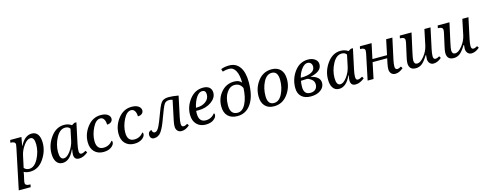

<svg xmlns="http://www.w3.org/2000/svg" viewBox="-37 -1729 7417 2929"><g transform="rotate(-15 3671.5 -265.0)"><path d="M189.9 198.2 181.2 240.2H-6.8L126 -394Q134.8 -436 134.8 -446.8Q134.8 -494.1 64.9 -494.1H57.1L65.9 -536.1H243.2L219.2 -402.8H224.1Q296.4 -545.9 407.2 -545.9Q468.3 -545.9 501.2 -499.5Q534.2 -453.1 534.2 -365.2Q534.2 -231 450.4 -110.6Q366.7 9.8 235.8 9.8Q178.7 9.8 138.2 -13.2Q133.8 19 129.9 35.2L116.2 96.2Q106.9 137.7 106.9 151.9Q106.9 198.2 176.8 198.2ZM153.8 -70.8Q186 -35.2 232.9 -35.2Q316.4 -35.2 374.3 -144.3Q432.1 -253.4 432.1 -366.2Q432.1 -482.9 369.1 -482.9Q317.4 -482.9 264.6 -410.9Q211.9 -338.9 194.8 -261.2Z M942.4 -150.9H936Q864.3 9.8 749 9.8Q688 9.8 654.1 -38.3Q620.1 -86.4 620.1 -172.9Q620.1 -310.5 705.8 -428.2Q791.5 -545.9 918 -545.9Q985.8 -545.9 1035.2 -509.8L1079.1 -535.2H1111.3L1043 -214.8Q1028.3 -146 1028.3 -104Q1028.3 -53.2 1061 -53.2Q1089.4 -53.2 1133.3 -79.1L1151.4 -49.8Q1079.6 9.8 1010.3 9.8Q932.1 9.8 932.1 -73.2Q932.1 -105 942.4 -150.9ZM999 -464.8Q976.1 -501 923.3 -501Q837.9 -501 780 -392.3Q722.2 -283.7 722.2 -168.9Q722.2 -53.2 785.2 -53.2Q835 -53.2 889.6 -127Q944.3 -200.7 961.9 -288.1Z M1557.1 -125Q1567.4 -118.7 1567.4 -100.1Q1567.4 -60.1 1520.3 -25.1Q1473.1 9.8 1394 9.8Q1306.6 9.8 1252.9 -45.4Q1199.2 -100.6 1199.2 -196.8Q1199.2 -327.6 1283.7 -436.8Q1368.2 -545.9 1497.1 -545.9Q1565.9 -545.9 1604.5 -518.6Q1643.1 -491.2 1643.1 -450.2Q1643.1 -419.9 1618.9 -399.9Q1594.7 -379.9 1554.2 -379.9Q1554.2 -433.1 1533.7 -465.6Q1513.2 -498 1477.1 -498Q1407.2 -498 1355.2 -393.6Q1303.2 -289.1 1303.2 -189Q1303.2 -53.2 1413.1 -53.2Q1500.5 -53.2 1557.1 -125Z M2043.9 -125Q2054.2 -118.7 2054.2 -100.1Q2054.2 -60.1 2007.1 -25.1Q1960 9.8 1880.9 9.8Q1793.5 9.8 1739.7 -45.4Q1686 -100.6 1686 -196.8Q1686 -327.6 1770.5 -436.8Q1855 -545.9 1983.9 -545.9Q2052.7 -545.9 2091.3 -518.6Q2129.9 -491.2 2129.9 -450.2Q2129.9 -419.9 2105.7 -399.9Q2081.5 -379.9 2041 -379.9Q2041 -433.1 2020.5 -465.6Q2000 -498 1963.9 -498Q1894 -498 1842 -393.6Q1790 -289.1 1790 -189Q1790 -53.2 1899.9 -53.2Q1987.3 -53.2 2043.9 -125Z M2188 -124Q2188 -105.5 2198.7 -91.3Q2209.5 -77.1 2227.1 -77.1Q2262.2 -77.1 2293.2 -133.5Q2324.2 -189.9 2387.2 -362.3Q2433.1 -489.3 2470 -515.6Q2506.8 -542 2568.8 -542Q2634.3 -542 2722.7 -525.9L2653.8 -202.1Q2641.1 -142.6 2641.1 -101.1Q2641.1 -53.2 2676.8 -53.2Q2701.7 -53.2 2737.8 -75.2L2755.9 -45.9Q2692.4 9.8 2628.9 9.8Q2588.4 9.8 2564.7 -16.8Q2541 -43.5 2541 -85Q2541 -124 2551.8 -173.8L2617.7 -486.8Q2593.8 -497.1 2566.9 -497.1Q2512.7 -497.1 2487.8 -460.7Q2462.9 -424.3 2402.8 -258.8Q2353.5 -119.1 2309.6 -56.2Q2265.6 6.8 2194.8 6.8Q2165 6.8 2148.4 -12.7Q2131.8 -32.2 2131.8 -60.1Q2131.8 -87.9 2147.9 -106Q2164.1 -124 2188 -124Z M3172.9 -125Q3183.1 -118.7 3183.1 -100.1Q3183.1 -60.1 3136 -25.1Q3088.9 9.8 3009.8 9.8Q2922.4 9.8 2868.7 -45.4Q2814.9 -100.6 2814.9 -196.8Q2814.9 -327.6 2899.4 -436.8Q2983.9 -545.9 3112.8 -545.9Q3176.3 -545.9 3211.2 -515.6Q3246.1 -485.4 3246.1 -431.2Q3246.1 -350.1 3161.9 -290Q3077.6 -230 2956.1 -230H2939Q2930.2 -230 2920.9 -231Q2918.9 -217.3 2918.9 -189Q2918.9 -53.2 3028.8 -53.2Q3114.3 -53.2 3172.9 -125ZM2930.2 -276.9H2939.9Q3028.3 -276.9 3085.7 -319.8Q3143.1 -362.8 3143.1 -431.2Q3143.1 -498 3085 -498Q3036.6 -498 2994.6 -437.3Q2952.6 -376.5 2930.2 -276.9Z M3710 -464.8Q3710 -583 3674.3 -651.6Q3638.7 -720.2 3571.3 -720.2Q3517.1 -720.2 3468.3 -704.1L3455.1 -747.1Q3510.7 -770 3585 -770Q3692.9 -770 3751.5 -686Q3810.1 -602.1 3810.1 -443.8Q3810.1 -232.4 3730.5 -111.3Q3650.9 9.8 3512.2 9.8Q3414.6 9.8 3361.3 -44.2Q3308.1 -98.1 3308.1 -196.8Q3308.1 -326.2 3389.2 -419.7Q3470.2 -513.2 3593.3 -513.2Q3673.8 -513.2 3710 -464.8ZM3709 -379.9Q3673.3 -460.9 3588.4 -460.9Q3513.7 -460.9 3462.4 -384.5Q3411.1 -308.1 3411.1 -185.1Q3411.1 -39.1 3527.3 -39.1Q3604 -39.1 3653.1 -133.8Q3702.1 -228.5 3709 -379.9Z M4194.8 -545.9Q4283.2 -545.9 4334 -492.7Q4384.8 -439.5 4384.8 -338.9Q4384.8 -205.6 4303.2 -97.9Q4221.7 9.8 4088.9 9.8Q3998.5 9.8 3947.8 -44.9Q3897 -99.6 3897 -196.8Q3897 -331.5 3979.2 -438.7Q4061.5 -545.9 4194.8 -545.9ZM4100.1 -39.1Q4182.6 -39.1 4231.7 -137Q4280.8 -234.9 4280.8 -354Q4280.8 -493.2 4183.1 -493.2Q4101.6 -493.2 4051.3 -395Q4001 -296.9 4001 -176.8Q4001 -39.1 4100.1 -39.1Z M4740.2 -280.8Q4887.2 -246.6 4887.2 -147.9Q4887.2 -79.6 4827.1 -34.9Q4767.1 9.8 4671.4 9.8Q4576.7 9.8 4523.9 -39.1Q4471.2 -87.9 4471.2 -176.8Q4471.2 -320.8 4554.9 -433.3Q4638.7 -545.9 4769 -545.9Q4835.9 -545.9 4879.2 -513.7Q4922.4 -481.4 4922.4 -431.2Q4922.4 -317.9 4740.2 -280.8ZM4593.3 -306.2H4603Q4704.6 -306.2 4762 -336.2Q4819.3 -366.2 4819.3 -421.9Q4819.3 -458.5 4799.1 -478.3Q4778.8 -498 4747.1 -498Q4702.1 -498 4657.2 -440.4Q4612.3 -382.8 4593.3 -306.2ZM4584 -259.8Q4575.2 -216.8 4575.2 -165Q4575.2 -44.9 4675.3 -44.9Q4728.5 -44.9 4758.3 -72.8Q4788.1 -100.6 4788.1 -149.9Q4788.1 -203.6 4744.6 -233.9Q4701.2 -264.2 4680.2 -264.2Z M5309.6 -150.9H5303.2Q5231.4 9.8 5116.2 9.8Q5055.2 9.8 5021.2 -38.3Q4987.3 -86.4 4987.3 -172.9Q4987.3 -310.5 5073 -428.2Q5158.7 -545.9 5285.2 -545.9Q5353 -545.9 5402.3 -509.8L5446.3 -535.2H5478.5L5410.2 -214.8Q5395.5 -146 5395.5 -104Q5395.5 -53.2 5428.2 -53.2Q5456.5 -53.2 5500.5 -79.1L5518.6 -49.8Q5446.8 9.8 5377.4 9.8Q5299.3 9.8 5299.3 -73.2Q5299.3 -105 5309.6 -150.9ZM5366.2 -464.8Q5343.3 -501 5290.5 -501Q5205.1 -501 5147.2 -392.3Q5089.4 -283.7 5089.4 -168.9Q5089.4 -53.2 5152.3 -53.2Q5202.1 -53.2 5256.8 -127Q5311.5 -200.7 5329.1 -288.1Z M6101.6 -536.1 6029.3 -202.1Q6016.6 -143.6 6016.6 -101.1Q6016.6 -53.2 6052.2 -53.2Q6077.1 -53.2 6113.3 -75.2L6131.3 -45.9Q6067.9 9.8 6004.4 9.8Q5963.9 9.8 5940.2 -16.8Q5916.5 -43.5 5916.5 -85Q5916.5 -124 5927.2 -173.8L5943.4 -252H5713.4L5660.6 0H5567.4L5651.4 -401.9Q5657.2 -429.7 5657.2 -446.8Q5657.2 -494.1 5587.4 -494.1H5579.6L5588.4 -536.1H5773.4L5722.7 -297.9H5953.6L6003.4 -536.1Z M6218.3 -536.1H6404.3L6338.4 -236.8Q6318.4 -146 6318.4 -116.2Q6318.4 -55.2 6367.2 -55.2Q6418.5 -55.2 6477.8 -129.2Q6537.1 -203.1 6555.2 -287.1L6607.4 -536.1H6704.1L6635.3 -214.8Q6620.1 -144 6620.1 -104Q6620.1 -53.2 6653.3 -53.2Q6681.6 -53.2 6717.3 -75.2L6735.4 -45.9Q6671.9 9.8 6608.4 9.8Q6570.8 9.8 6547.6 -17.1Q6524.4 -43.9 6524.4 -85Q6524.4 -110.8 6529.3 -144H6521.5Q6467.3 -54.7 6424.6 -22.9Q6381.8 8.8 6328.1 8.8Q6221.2 8.8 6221.2 -102.1Q6221.2 -133.8 6239.3 -211.9L6278.3 -387.2Q6287.1 -426.8 6287.1 -446.8Q6287.1 -494.1 6217.3 -494.1H6209.5Z M6817.4 -536.1H7003.4L6937.5 -236.8Q6917.5 -146 6917.5 -116.2Q6917.5 -55.2 6966.3 -55.2Q7017.6 -55.2 7076.9 -129.2Q7136.2 -203.1 7154.3 -287.1L7206.5 -536.1H7303.2L7234.4 -214.8Q7219.2 -144 7219.2 -104Q7219.2 -53.2 7252.4 -53.2Q7280.8 -53.2 7316.4 -75.2L7334.5 -45.9Q7271 9.8 7207.5 9.8Q7169.9 9.8 7146.7 -17.1Q7123.5 -43.9 7123.5 -85Q7123.5 -110.8 7128.4 -144H7120.6Q7066.4 -54.7 7023.7 -22.9Q6981 8.8 6927.2 8.8Q6820.3 8.8 6820.3 -102.1Q6820.3 -133.8 6838.4 -211.9L6877.4 -387.2Q6886.2 -426.8 6886.2 -446.8Q6886.2 -494.1 6816.4 -494.1H6808.6Z"/></g></svg>

Font: Droid Serif
Style: Italic
Weight: 400
Italic angle: -12°
Designer: Monotype Design team
Foundry: Monotype Imaging Inc.
Version: Version 1.03